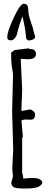

<svg xmlns="http://www.w3.org/2000/svg" viewBox="-20 -1019 283 1044"><path d="M142.1 -799.3C161.1 -802.2 170.9 -809.1 170.9 -820.8C170.9 -824.2 168.9 -827.6 167 -832.5C159.2 -865.7 155.3 -879.4 149.4 -894.5C139.2 -923.8 133.3 -944.8 133.3 -969.2C133.3 -988.8 125 -998.5 109.4 -998.5C96.2 -998.5 78.1 -973.1 54.2 -921.9C32.2 -874 20 -840.3 20 -821.3C19 -814.5 19.5 -807.6 24.9 -803.2C32.7 -798.8 41 -798.3 48.8 -801.8C60.1 -807.6 67.4 -819.3 72.3 -833C73.2 -840.8 78.1 -858.4 86.4 -885.3C91.8 -902.3 96.7 -916.5 102.1 -930.7C112.8 -885.7 119.6 -847.2 122.1 -811.5C125.5 -802.2 132.3 -798.3 142.1 -799.3ZM100.6 -270.5 104.5 -275.9 96.7 -361.3C97.7 -366.7 106.9 -369.1 124.5 -369.1L147 -368.2C163.6 -368.2 170.9 -378.4 170.9 -397.5C170.9 -409.2 153.8 -423.8 142.1 -423.8C127 -420.4 111.3 -418.5 96.2 -415.5L100.6 -531.2L92.8 -697.3C93.8 -698.2 97.2 -698.7 104.5 -698.7L130.4 -696.8C160.6 -696.8 175.8 -706.5 175.8 -725.1C175.8 -731 173.8 -737.3 170.4 -742.7V-742.2C166.5 -749 157.2 -752.9 139.6 -752.9L136.2 -756.3L59.1 -746.6L40.5 -732.9C41 -718.8 40 -680.2 44.4 -657.7C48.8 -634.8 50.8 -618.2 50.8 -607.9L45.9 -413.6L51.8 -205.6L46.9 -106C46.9 -89.4 48.3 -74.7 50.8 -62L41.5 -25.9C41.5 -17.1 44.9 -9.8 50.8 -3.9C56.6 2.4 76.2 5.9 108.4 5.9H130.9C145 5.9 160.2 4.4 173.3 1.5C189.9 -1.5 203.1 -9.3 210 -23.4C210 -42 191.4 -51.3 154.3 -51.3L106 -48.3C106 -61.5 104 -71.3 100.6 -77.6Z"/></svg>

Font: Amatic Mod Bold ONEptTWO
Style: Bold
Weight: 700
Designer: David Occhino Design
Foundry: David Occhino Design
Version: Version 1.2